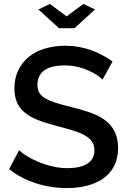

<svg xmlns="http://www.w3.org/2000/svg" viewBox="-20 -947 651 974"><path d="M279 -804H358L462 -899L403 -927L318 -864L233 -927L175 -899ZM311 -715Q256 -715 209 -701Q162 -687 128 -660Q92 -631 72.5 -590Q53 -549 53 -499Q53 -458 66 -428Q79 -398 106 -376Q131 -355 169 -339.5Q207 -324 264 -309Q321 -294 353 -284Q385 -274 407 -262Q433 -248 446 -229.5Q459 -211 459 -185Q459 -140 423.5 -117Q388 -94 321 -94Q251 -94 172 -127Q141 -140 116 -155.5Q91 -171 77 -185L26 -89Q86 -42 161.5 -17.5Q237 7 319 7Q433 7 503 -41Q539 -66 559 -105Q579 -144 579 -197Q579 -286 516 -335Q488 -357 445.5 -373Q403 -389 345 -403Q289 -417 261 -426Q233 -435 213 -446Q191 -458 180.5 -474.5Q170 -491 170 -517Q170 -564 204 -589.5Q238 -615 308 -615Q370 -615 427 -590Q479 -567 500 -543L551 -635Q502 -671 440.5 -693Q379 -715 311 -715Z"/></svg>

Font: RT Raleway SemiBold
Style: Regular
Weight: 400
Designer: Matt McInerney, Pablo Impallari, Rodrigo Fuenzalida — Edited by Milan Moffatt in April 2016
Foundry: Matt McInerney, Pablo Impallari, Rodrigo Fuenzalida — Edited by Milan Moffatt in April 2016
Version: Version 3.001